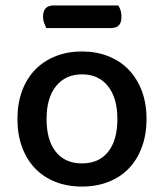

<svg xmlns="http://www.w3.org/2000/svg" viewBox="-20 -671 602 705"><path d="M518 -234Q518 -177 501 -131Q484 -85 453.5 -53Q423 -21 379 -3.5Q335 14 281 14Q227 14 183 -3.5Q139 -21 108.5 -53Q78 -85 61 -131Q44 -177 44 -234Q44 -291 61 -337Q78 -383 109 -415Q140 -447 184 -464.5Q228 -482 281 -482Q334 -482 378 -464.5Q422 -447 453 -414.5Q484 -382 501 -336.5Q518 -291 518 -234ZM281 -398Q221 -398 186 -355Q151 -312 151 -234Q151 -156 185 -113.5Q219 -71 281 -71Q343 -71 377 -113.5Q411 -156 411 -234Q411 -311 376.5 -354.5Q342 -398 281 -398ZM150 -568Q146 -576 142 -586.5Q138 -597 138 -609Q138 -632 148.5 -641.5Q159 -651 176 -651H414Q426 -634 426 -610Q426 -587 416 -577.5Q406 -568 388 -568Z"/></svg>

Font: Baloo 2 Medium
Style: Regular
Weight: 500
Designer: Sarang Kulkarni and Ek Type
Foundry: Ek Type
Version: Version 1.640;hotconv 1.0.111;makeotfexe 2.5.65597; ttfautoh